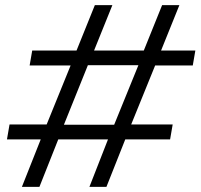

<svg xmlns="http://www.w3.org/2000/svg" viewBox="-20 -725 778 745"><path d="M65 0 138 -184H7L17 -242H161L254 -471H95L105 -529H277L348 -705H416L345 -529H538L609 -705H676L605 -529H738L728 -471H582L489 -242H650L640 -184H466L393 0H327L399 -184H206L133 0ZM228 -241H423L517 -472H321Z"/></svg>

Font: Nunito Sans 7pt Expanded Light
Style: Italic
Weight: 300
Width: 7
Italic angle: -9°
Designer: Vernon Adams
Foundry: Vernon Adams
Version: Version 3.101;gftools[0.9.27]